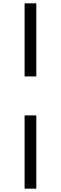

<svg xmlns="http://www.w3.org/2000/svg" viewBox="-20 -869 364 1148"><path d="M127 -412H197V-849H127ZM127 259H197V-179H127Z"/></svg>

Font: TPK Tissa Web Quiz
Style: Regular
Weight: 400
Designer: Jacques Le Bailly, Suppakit Chalermlarp | Katatrad Co.,Ltd.
Foundry: Jacques Le Bailly, Cadson Demak Co.,Ltd.
Version: Version 5.000;Glyphs 3.1.2 (3151)